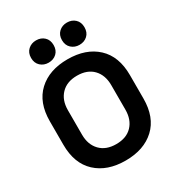

<svg xmlns="http://www.w3.org/2000/svg" viewBox="-214 -1048 1104 1196"><g transform="rotate(-30 338.0 -450.0)"><path d="M338 14Q206 14 128 -58.5Q50 -131 50 -266V-434Q50 -569 128 -641.5Q206 -714 338 -714Q470 -714 548 -641.5Q626 -569 626 -434V-266Q626 -131 548 -58.5Q470 14 338 14ZM338 -104Q412 -104 453 -147Q494 -190 494 -262V-438Q494 -510 453 -553Q412 -596 338 -596Q265 -596 223.5 -553Q182 -510 182 -438V-262Q182 -190 223.5 -147Q265 -104 338 -104ZM449 -754Q415 -754 391.5 -775.5Q368 -797 368 -834Q368 -871 391.5 -892.5Q415 -914 449 -914Q484 -914 507 -892.5Q530 -871 530 -834Q530 -797 507 -775.5Q484 -754 449 -754ZM227 -754Q193 -754 169.5 -775.5Q146 -797 146 -834Q146 -871 169.5 -892.5Q193 -914 227 -914Q262 -914 285 -892.5Q308 -871 308 -834Q308 -797 285 -775.5Q262 -754 227 -754Z"/></g></svg>

Font: Space Grotesk Light
Style: Bold
Weight: 700
Version: Version 2.000